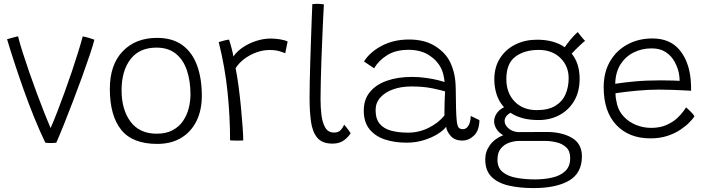

<svg xmlns="http://www.w3.org/2000/svg" viewBox="-20 -736 3690 1006"><path d="M413.5 -545.5Q435 -541 453.2 -535.2Q471.5 -529.5 474.5 -527.5Q467 -498 449.8 -446.8Q432.5 -395.5 409.8 -332.5Q387 -269.5 362.2 -205Q337.5 -140.5 314.8 -83.8Q292 -27 275 11.5Q265 13.5 244.5 13.5Q229 13.5 217.5 11.5Q187.5 -50.5 158.8 -121.5Q130 -192.5 104 -265.8Q78 -339 55.8 -407Q33.5 -475 17 -530.5Q30.5 -534.5 46.8 -538.8Q63 -543 74.5 -546Q82.5 -513 98 -464Q113.5 -415 133 -358.8Q152.5 -302.5 173.2 -246.8Q194 -191 212.8 -143.5Q231.5 -96 245 -65Q260.5 -99.5 279.2 -148Q298 -196.5 318.2 -252Q338.5 -307.5 357 -362.5Q375.5 -417.5 390.2 -465.2Q405 -513 413.5 -545.5Z M804 18Q673.5 18 614.5 -56.5Q555.5 -131 555.5 -270Q555.5 -397 623 -467.2Q690.5 -537.5 802.5 -537.5Q884 -537.5 935.8 -499.5Q987.5 -461.5 1012.5 -393.2Q1037.5 -325 1037.5 -234.5Q1037.5 -158 1009.2 -101.2Q981 -44.5 928.8 -13.2Q876.5 18 804 18ZM801 -35.5Q850.5 -35.5 884.5 -53.8Q918.5 -72 939 -102.2Q959.5 -132.5 968.8 -169Q978 -205.5 978 -241.5Q978 -312 959.2 -367.5Q940.5 -423 901 -454.8Q861.5 -486.5 799.5 -486.5Q710.5 -486.5 663.8 -425.8Q617 -365 617 -263Q617 -161.5 664 -98.5Q711 -35.5 801 -35.5Z M1203 -440Q1220.5 -466.5 1252.5 -488Q1284.5 -509.5 1323 -521.8Q1361.5 -534 1398.5 -534Q1422 -534 1447 -530Q1472 -526 1487 -518.5L1474.5 -457Q1462 -462.5 1442.2 -468.2Q1422.5 -474 1391.5 -474Q1358 -474 1323.5 -461.5Q1289 -449 1260.2 -427.5Q1231.5 -406 1214.5 -378.5Q1222.5 -339.5 1229.8 -285.2Q1237 -231 1242.5 -174.5Q1248 -118 1251.2 -71Q1254.5 -24 1254.5 0Q1242 1 1221.2 0.8Q1200.5 0.5 1185.5 -0.5Q1185.5 -124.5 1172.2 -254.2Q1159 -384 1126 -515.5Q1135.5 -519 1154.2 -523.5Q1173 -528 1180 -528.5Q1186.5 -510 1193.5 -483Q1200.5 -456 1203 -440Z M1817 -38Q1807.5 -20.5 1783.8 -2Q1760 16.5 1722.5 16.5Q1667.5 16.5 1642 -14.8Q1616.5 -46 1609.2 -100.2Q1602 -154.5 1602 -223Q1602 -259.5 1603 -309.8Q1604 -360 1605.8 -416.5Q1607.5 -473 1609.5 -528.8Q1611.5 -584.5 1613.2 -632.8Q1615 -681 1616.5 -714.5Q1631.5 -716 1643 -716Q1660.5 -716 1677 -713Q1675 -682.5 1673 -635.2Q1671 -588 1668.5 -532.2Q1666 -476.5 1664 -418.8Q1662 -361 1660.8 -308.2Q1659.5 -255.5 1659.5 -216Q1659.5 -174 1664.2 -134Q1669 -94 1684 -67.8Q1699 -41.5 1730 -41.5Q1752 -41.5 1763.5 -53Q1775 -64.5 1783.5 -82.5Q1787 -79 1794.5 -69.5Q1802 -60 1808.8 -50.5Q1815.5 -41 1817 -38Z M2110 11.5Q2047.5 11.5 1996.8 -5.2Q1946 -22 1916 -59Q1886 -96 1886 -157Q1886 -215 1918.5 -254.2Q1951 -293.5 2007.8 -313.2Q2064.5 -333 2138.5 -333Q2176 -333 2212.5 -327.8Q2249 -322.5 2275.2 -316Q2301.5 -309.5 2309.5 -306.5Q2307.5 -326 2303.2 -344.5Q2299 -363 2291 -378.5Q2270 -420.5 2226.5 -447.8Q2183 -475 2120 -475Q2052.5 -475 2007.5 -446.2Q1962.5 -417.5 1940.5 -378L1887 -414Q1918.5 -463.5 1980.5 -496.2Q2042.5 -529 2123.5 -529Q2204.5 -529 2259.8 -494.5Q2315 -460 2339.5 -408.5Q2352.5 -380.5 2360 -348Q2367.5 -315.5 2368 -264Q2368.5 -204.5 2369.5 -166.2Q2370.5 -128 2373 -104.5Q2376 -75 2383.8 -67Q2391.5 -59 2405 -59Q2423 -59 2434.2 -77.2Q2445.5 -95.5 2446.5 -128.5L2492 -106.5Q2491 -52 2463.5 -25.8Q2436 0.5 2403 0.5Q2362.5 0.5 2341.2 -24Q2320 -48.5 2317.5 -72Q2305.5 -54.5 2275 -35Q2244.5 -15.5 2201.8 -2Q2159 11.5 2110 11.5ZM2118 -41Q2175 -41 2225.8 -66.2Q2276.5 -91.5 2308.5 -130.5Q2308.5 -171 2309.5 -200.8Q2310.5 -230.5 2312 -257Q2295.5 -262.5 2247.5 -272.8Q2199.5 -283 2136.5 -283Q2082 -283 2039.5 -267.8Q1997 -252.5 1972.5 -224.8Q1948 -197 1948 -159.5Q1948 -112.5 1970 -86.8Q1992 -61 2030.5 -51Q2069 -41 2118 -41Z M2802 -107Q2754.5 -107 2718 -117Q2681.5 -127 2655 -145Q2638.5 -136 2631.2 -124.8Q2624 -113.5 2624 -101.5Q2624 -81.5 2644 -63.8Q2664 -46 2696.5 -43.5Q2700 -44 2704 -44Q2735.5 -44 2773.8 -44.2Q2812 -44.5 2844.5 -44.5Q2924 -44.5 2976.5 -13.8Q3029 17 3029 83Q3029 171 2961.8 210.2Q2894.5 249.5 2774.5 249.5Q2702 249.5 2645 236.2Q2588 223 2555.2 190.2Q2522.5 157.5 2522.5 99.5Q2522.5 58 2547 24.2Q2571.5 -9.5 2616.5 -27.5Q2593 -41 2581 -60.8Q2569 -80.5 2569 -100Q2569 -123 2583.5 -143.2Q2598 -163.5 2621 -174Q2594 -203.5 2582 -241.5Q2570 -279.5 2570 -319.5Q2570 -384.5 2600 -431.2Q2630 -478 2680.8 -503Q2731.5 -528 2793.5 -528Q2882.5 -528 2939 -488.5Q2954.5 -511.5 2973.2 -533.2Q2992 -555 3007 -568Q3012 -561 3025.5 -544.5Q3039 -528 3045.5 -522Q3036.5 -515.5 3014.8 -494.8Q2993 -474 2975.5 -455Q3017 -403.5 3017 -323.5Q3017 -256 2988.5 -207.5Q2960 -159 2911.2 -133Q2862.5 -107 2802 -107ZM2793 -159Q2852.5 -159 2889.2 -181.2Q2926 -203.5 2942.8 -241.5Q2959.5 -279.5 2959.5 -326.5Q2959.5 -389.5 2916.5 -432Q2873.5 -474.5 2802.5 -474.5Q2727.5 -474.5 2680.2 -439Q2633 -403.5 2633 -322Q2633 -249 2676.5 -204Q2720 -159 2793 -159ZM2783 204Q2832.5 204 2874.5 194.2Q2916.5 184.5 2942 160.2Q2967.5 136 2967.5 92Q2967.5 55 2946.5 35.8Q2925.5 16.5 2895.2 9.5Q2865 2.5 2837.5 2.5H2699Q2676 2.5 2649.8 11Q2623.5 19.5 2605 41Q2586.5 62.5 2586.5 101Q2586.5 143.5 2614.2 165.8Q2642 188 2686.8 196Q2731.5 204 2783 204Z M3618.5 -126Q3610.5 -113.5 3592 -94.5Q3573.5 -75.5 3544.8 -56.2Q3516 -37 3476.8 -24Q3437.5 -11 3388 -11Q3275.5 -11 3209.2 -81.2Q3143 -151.5 3143 -279Q3143 -357.5 3176.5 -414.8Q3210 -472 3267.8 -503.2Q3325.5 -534.5 3398.5 -534.5Q3490 -534.5 3540 -475Q3590 -415.5 3599 -318.5Q3601.5 -289.5 3601 -260.5Q3593 -261 3565.2 -262.5Q3537.5 -264 3501.5 -265.2Q3465.5 -266.5 3433 -266.5Q3377.5 -266.5 3316.2 -260.8Q3255 -255 3205 -247.5Q3205 -231.5 3207.5 -216.5Q3210 -201.5 3213.5 -187.5Q3223.5 -150.5 3250.2 -123Q3277 -95.5 3314 -80.8Q3351 -66 3392 -66Q3438 -66 3471.2 -80.8Q3504.5 -95.5 3526.5 -115.5Q3548.5 -135.5 3560.2 -152.5Q3572 -169.5 3575 -173.5Q3581.5 -168 3597.5 -152.5Q3613.5 -137 3618.5 -126ZM3203.5 -297Q3248 -304 3307.2 -309.5Q3366.5 -315 3441.5 -315Q3480 -315 3505.2 -314Q3530.5 -313 3541 -312.5Q3541 -333 3536.5 -355.5Q3530 -384.5 3513.8 -414Q3497.5 -443.5 3468.2 -463Q3439 -482.5 3394 -482.5Q3343 -482.5 3300.2 -461.2Q3257.5 -440 3231.2 -398.8Q3205 -357.5 3203.5 -297Z"/></svg>

Font: Grandstander ExtraLight
Style: Regular
Weight: 200
Designer: Tyler Finck
Foundry: Etcetera Type Co
Version: Version 1.200; ttfautohint (v1.8.3)